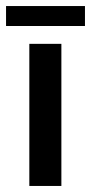

<svg xmlns="http://www.w3.org/2000/svg" viewBox="-57 -615 301 635"><path d="M40 -470H146V0H40ZM-37 -529V-595H224V-529Z"/></svg>

Font: Smooch Sans Thin
Style: Bold
Weight: 700
Version: Version 1.010